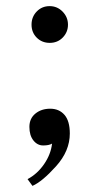

<svg xmlns="http://www.w3.org/2000/svg" viewBox="-20 -464 321 627"><path d="M202 -383.5Q202 -359 185 -341.5Q168 -324 142.5 -324Q117 -324 100 -341Q83 -358 83 -383.5Q83 -409 100 -426.5Q117 -444 142 -444Q167 -444 184.5 -426Q202 -408 202 -383.5ZM208 -28Q208 29 163 79Q118 129 86 143L70 121Q102 104 124 72Q146 40 150 5Q140 11 121 11Q102 11 89 -5.5Q76 -22 76 -49.5Q76 -77 95.5 -93Q115 -109 144 -109Q173 -109 190.5 -89Q208 -69 208 -28Z"/></svg>

Font: Rufina
Style: Regular
Weight: 400
Designer: Martin Sommaruga
Foundry: Martin Sommaruga
Version: Version 1.001